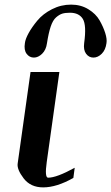

<svg xmlns="http://www.w3.org/2000/svg" viewBox="-20 -812 482 832"><path d="M237.3 -500 182.6 -110.4Q172.9 -42 188.5 -42Q225.6 -42 303.7 -85L297.9 -41Q225.6 0 167 0Q112.3 0 82.5 -39.1Q52.7 -78.1 56.6 -103.5L112.3 -500ZM183.6 -625Q179.7 -595.7 162.6 -579.1Q145.5 -562.5 127 -562.5Q107.4 -562.5 95.2 -579.1Q83 -595.7 87.9 -625Q89.8 -642.6 104 -668.5Q118.2 -694.3 142.1 -723.1Q166 -752 205.1 -772Q244.1 -792 288.1 -792Q330.1 -792 362.8 -772Q395.5 -752 411.6 -723.6Q427.7 -695.3 436 -668.9Q444.3 -642.6 441.4 -625Q437.5 -595.7 420.9 -579.1Q404.3 -562.5 384.8 -562.5Q365.2 -562.5 353 -579.1Q340.8 -595.7 344.7 -625Q355.5 -703.1 338.9 -730Q322.3 -756.8 283.2 -756.8Q262.7 -756.8 250 -752.9Q237.3 -749 223.1 -736.8Q209 -724.6 199.7 -696.8Q190.4 -668.9 183.6 -625Z"/></svg>

Font: okolaks
Style: BoldItalic
Weight: 600
Width: 8
Italic angle: -8°
Version: Version 000.6.0